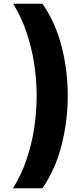

<svg xmlns="http://www.w3.org/2000/svg" viewBox="-20 -852 452 1037"><path d="M50 165Q94 95 122.5 12Q151 -71 164.5 -159.5Q178 -248 178 -336Q178 -423 164 -511Q150 -599 122 -681Q94 -763 51 -832H209Q279 -732 312.5 -602Q346 -472 346 -334Q346 -201 313 -69.5Q280 62 209 165Z"/></svg>

Font: Noto Sans Oriya Blk
Style: Regular
Weight: 900
Designer: Amélie Bonet and Sol Matas
Foundry: Google LLC
Version: Version 2.006; ttfautohint (v1.8.4.7-5d5b)